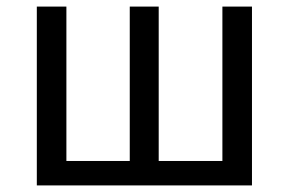

<svg xmlns="http://www.w3.org/2000/svg" viewBox="-20 -563 877 583"><path d="M91.8 0V-543H181.6V-74.2H374V-543H461.9V-74.2H655.3V-543H745.1V0Z"/></svg>

Font: GenYoGothic TW TTF Regular
Style: Regular
Weight: 400
Version: Version 1.300